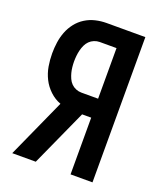

<svg xmlns="http://www.w3.org/2000/svg" viewBox="-136 -824 772 913"><g transform="rotate(20 250.0 -367.5)"><path d="M35 0 170 -299Q140 -310 115.5 -333Q91 -356 76.5 -385Q62 -414 56.5 -446Q51 -478 51 -511Q51 -539 55 -567Q59 -595 69 -621Q79 -647 96.5 -669.5Q114 -692 138 -707Q162 -722 189.5 -728.5Q217 -735 245 -735H441V0H330V-287H284L154 0ZM330 -383V-639H245Q231 -639 217.5 -633.5Q204 -628 194 -618Q184 -608 178 -595Q172 -582 168.5 -568Q165 -554 163.5 -539.5Q162 -525 162 -511Q162 -497 163.5 -482.5Q165 -468 168.5 -454.5Q172 -441 178 -427.5Q184 -414 194 -404Q204 -394 217.5 -388.5Q231 -383 245 -383Z"/></g></svg>

Font: Iosevka Curly
Style: Bold
Weight: 700
Monospace: yes
Designer: Belleve Invis
Foundry: Belleve Invis
Version: Version 22.1.2; ttfautohint (v1.8.4)